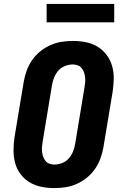

<svg xmlns="http://www.w3.org/2000/svg" viewBox="-20 -952 640 980"><path d="M257 8Q223 8 191 1.5Q159 -5 132 -21Q105 -37 85.5 -62.5Q66 -88 57.5 -119Q49 -150 49 -183.5Q49 -217 54 -251L101 -534Q106 -563 116 -591Q126 -619 143.5 -644.5Q161 -670 185 -689.5Q209 -709 237 -721.5Q265 -734 294 -738.5Q323 -743 352 -743Q386 -743 418.5 -736.5Q451 -730 477.5 -714Q504 -698 523.5 -672.5Q543 -647 552 -616Q561 -585 560.5 -551.5Q560 -518 555 -484L508 -201Q503 -172 493 -144Q483 -116 465.5 -90.5Q448 -65 424 -45.5Q400 -26 372 -13.5Q344 -1 315 3.5Q286 8 257 8ZM257 -112Q277 -112 297.5 -120Q318 -128 332 -144.5Q346 -161 353.5 -180.5Q361 -200 364 -220L411 -504Q413 -517 414.5 -530.5Q416 -544 414.5 -557Q413 -570 409 -582Q405 -594 397 -604Q389 -614 377 -618.5Q365 -623 352 -623Q332 -623 311.5 -615Q291 -607 277 -590.5Q263 -574 255.5 -554.5Q248 -535 245 -515L198 -231Q196 -218 194.5 -204.5Q193 -191 194.5 -178Q196 -165 200 -153Q204 -141 212 -131Q220 -121 232 -116.5Q244 -112 257 -112ZM563 -838H218V-932H563Z"/></svg>

Font: Iosevka Heavy Extended
Style: Italic
Weight: 900
Width: 7
Italic angle: -9°
Monospace: yes
Designer: Belleve Invis
Foundry: Belleve Invis
Version: Version 32.5.0; ttfautohint (v1.8.4)